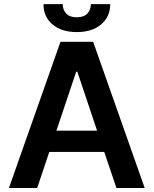

<svg xmlns="http://www.w3.org/2000/svg" viewBox="-20 -935 764 955"><path d="M432.1 -914.6H528.3Q528.3 -852.1 483.2 -813.7Q438 -775.4 361.8 -775.4Q286.1 -775.4 241 -813.7Q195.8 -852.1 196.3 -914.6H292Q292 -886.2 309.1 -867.7Q326.2 -849.1 361.8 -849.1Q397.5 -849.1 414.6 -867.7Q431.6 -886.2 432.1 -914.6ZM165 0H24.4L280.8 -727.1H443.4L699.7 0H559.1L498.5 -179.2H225.1ZM260.7 -285.2H462.9L364.7 -578.1H358.9Z"/></svg>

Font: Interop SemBd
Style: Regular
Weight: 600
Designer: Rasmus Andersson, Google, Jang Haemin
Foundry: jhaemin
Version: Version 1.007